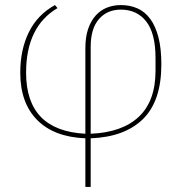

<svg xmlns="http://www.w3.org/2000/svg" viewBox="-20 -538 721 758"><path d="M317 8Q193 3 126.5 -64.5Q60 -132 60 -251Q60 -342 94 -411Q128 -480 197 -518L207 -506Q83 -433 83 -251Q83 -22 317 -10V-347Q317 -392 328 -424Q339 -456 358 -477Q377 -498 402.5 -508Q428 -518 457 -518Q493 -518 522.5 -505Q552 -492 573 -463.5Q594 -435 605.5 -391Q617 -347 617 -284Q617 -139 544.5 -68Q472 3 338 8V200H317ZM338 -10Q462 -15 528 -77Q594 -139 594 -259V-309Q594 -406 557.5 -453Q521 -500 457 -500Q403 -500 370.5 -462.5Q338 -425 338 -353Z"/></svg>

Font: IBM Plex Serif Thin
Style: Regular
Weight: 100
Designer: Mike Abbink, Paul van der Laan, Pieter van Rosmalen
Foundry: Bold Monday
Version: Version 3.001